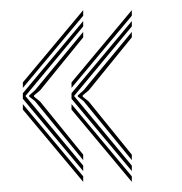

<svg xmlns="http://www.w3.org/2000/svg" viewBox="-20 -500 358 378"><path d="M143.8 -163.2 25 -305.5V-316.5L143.8 -458.5V-448L30 -311L143.8 -174ZM143.8 -142 25 -284.2V-295L143.8 -152.8ZM143.8 -184.8 48.8 -301 37.5 -309.8V-312.2L48.8 -322.2L143.8 -437.2V-426.5L59 -322.2L47 -312.2V-309.8L59 -300L143.8 -195.5ZM25 -327V-337.8L143.8 -480V-469ZM239.5 -163.2 120.8 -305.5V-316.5L239.5 -458.5V-448L125.8 -311L239.5 -174ZM239.5 -142 120.8 -284.2V-295L239.5 -152.8ZM239.5 -184.8 144.5 -301 133.2 -309.8V-312.2L144.5 -322.2L239.5 -437.2V-426.5L154.8 -322.2L142.8 -312.2V-309.8L154.8 -300L239.5 -195.5ZM120.8 -327V-337.8L239.5 -480V-469Z"/></svg>

Font: Big Shoulders Inline Display Thin Light
Style: Regular
Weight: 300
Version: Version 2.002